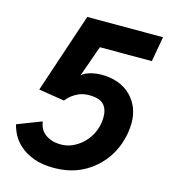

<svg xmlns="http://www.w3.org/2000/svg" viewBox="-102 -742 734 835"><g transform="rotate(15 264.5 -324.0)"><path d="M217.5 12Q164 12 126.5 -2Q89 -16 64.5 -37.2Q40 -58.5 27.2 -82.8Q14.5 -107 9.5 -129L118.5 -171Q120 -158 126 -144.2Q132 -130.5 144 -119.8Q156 -109 174.8 -101.8Q193.5 -94.5 221 -94.5Q247.5 -94.5 271 -105Q321.5 -128 348 -176Q369 -213.5 369 -258.5Q369 -289 355 -308Q336 -333.5 285.5 -333.5Q259 -333.5 239 -325Q204.5 -310 184 -282.5L68 -301L188 -660H529L509 -547H275L225.5 -407Q240.5 -421.5 269 -428Q290.5 -433.5 316 -433.5Q351 -433.5 385 -422.5Q422 -409.5 448 -383Q493.5 -335 493.5 -265Q493.5 -242.5 489.5 -217.5Q471 -115 396.8 -51.5Q322.5 12 217.5 12Z"/></g></svg>

Font: Lucymar Sans SemiBold
Style: Italic
Weight: 600
Italic angle: -10°
Foundry: The League of Moveable Type (original font) / Main changes by Cristiano Sobral with portions from Mirco Monsees
Version: Version 2.00;August 30, 2020;FontCreator 13.0.0.2681 64-bit